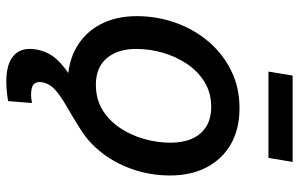

<svg xmlns="http://www.w3.org/2000/svg" viewBox="-190 -552 948 609"><g transform="rotate(90 284.5 -248.0)"><path d="M245.6 11.7Q179.2 11.7 131.3 -15.6Q83.5 -43 57.6 -92.3Q31.7 -141.6 31.7 -207Q31.7 -270.5 52.2 -329.1Q72.8 -387.7 111.3 -433.6Q149.9 -479.5 203.6 -506.3Q257.3 -533.2 323.7 -533.2Q390.1 -533.2 438 -505.6Q485.8 -478 511.5 -428.5Q537.1 -378.9 537.1 -313Q537.1 -250 516.6 -191.7Q496.1 -133.3 457.8 -87.4Q419.4 -41.5 365.7 -14.9Q312 11.7 245.6 11.7ZM249.5 -77.6Q294.9 -77.6 329.1 -98.6Q363.3 -119.6 386.5 -154.5Q409.7 -189.5 421.4 -231.2Q433.1 -272.9 433.1 -314.5Q433.1 -354 420.2 -383.1Q407.2 -412.1 381.8 -427.7Q356.4 -443.4 319.3 -443.4Q275.4 -443.4 241.2 -422.6Q207 -401.9 183.6 -367.2Q160.2 -332.5 147.9 -290.5Q135.7 -248.5 135.7 -205.6Q135.7 -147 165 -112.3Q194.3 -77.6 249.5 -77.6ZM238.8 206.5Q182.6 206.5 156.2 182.6Q129.9 158.7 137.2 112.8Q144 73.2 168.9 46.4Q193.8 19.5 230 -1.5Q266.1 -22.5 305.9 -43.9Q345.7 -65.4 382.8 -93Q419.9 -120.6 447.3 -160.6Q474.6 -200.7 484.4 -259.8H532.7Q522 -193.8 497.6 -148.2Q473.1 -102.5 441.7 -71.8Q410.2 -41 377 -20.3Q343.8 0.5 314.2 17.3Q284.7 34.2 265.1 51.8Q245.6 69.3 241.2 93.8Q238.8 110.4 247.3 119.1Q255.9 127.9 281.7 127.9Q288.6 127.9 294.9 127Q301.3 126 307.1 125L301.3 200.7Q287.6 203.1 271.2 204.8Q254.9 206.5 238.8 206.5ZM494.1 -701.7 481.4 -625H207.5L220.2 -701.7Z"/></g></svg>

Font: Inter 28pt Medium
Style: Italic
Weight: 500
Italic angle: -9.3988°
Designer: Rasmus Andersson
Foundry: rsms
Version: Version 4.001;git-66647c0bb